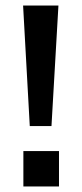

<svg xmlns="http://www.w3.org/2000/svg" viewBox="-20 -670 293 690"><path d="M165 -217H87L63 -650H190ZM64 -127H192V0H64Z"/></svg>

Font: Zilla Slab SemiBold
Style: Regular
Weight: 600
Designer: Typotheque.com
Foundry: Typotheque type foundry
Version: Version 1.1; 2017